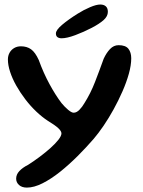

<svg xmlns="http://www.w3.org/2000/svg" viewBox="-20 -637 631 850"><path d="M99 193.5Q77 193.5 64.2 182Q51.5 170.5 51.5 154Q51.5 135.5 65.8 120.2Q80 105 104 93Q130 76.5 156 57Q182 37.5 203.8 18Q225.5 -1.5 238.8 -18.5Q252 -35.5 252 -46.5Q252 -56.5 237.8 -69.8Q223.5 -83 192 -102Q166 -119 140.2 -143.5Q114.5 -168 92 -197.5Q69.5 -227 52 -258Q34.5 -289 24.8 -318.8Q15 -348.5 15 -374Q15 -390.5 22.5 -403.8Q30 -417 43 -424.5Q56 -432 72.5 -432Q99 -432 117.5 -418.8Q136 -405.5 151.5 -371.5Q172.5 -313.5 199.5 -264Q226.5 -214.5 252.5 -180.5Q267 -163 282 -150.5Q297 -138 306 -138Q319.5 -138 332.2 -151.5Q345 -165 353.5 -180Q381 -223.5 400.5 -273.8Q420 -324 439 -377Q451 -403 467.2 -420Q483.5 -437 505 -437Q536 -437 548.5 -421Q561 -405 561 -379Q561 -348.5 550.5 -310.8Q540 -273 522.2 -232.5Q504.5 -192 483 -153Q461.5 -114 438.5 -80.2Q415.5 -46.5 394.5 -22Q362 15.5 323.8 53.8Q285.5 92 245.8 123.8Q206 155.5 168.2 174.5Q130.5 193.5 99 193.5ZM252.5 -467.5Q241.5 -467.5 234.5 -472.5Q227.5 -477.5 227.5 -489Q227.5 -504 255 -527.2Q282.5 -550.5 324 -576.5Q351 -593.5 378.8 -605.2Q406.5 -617 424 -617Q439.5 -617 448.5 -609Q457.5 -601 457.5 -584.5Q457.5 -565 438.8 -548.2Q420 -531.5 386.5 -514Q351 -495.5 313.5 -481.5Q276 -467.5 252.5 -467.5Z"/></svg>

Font: Gluten
Style: Regular
Weight: 400
Designer: Tyler Finck
Foundry: Etcetera Type Company
Version: Version 1.300